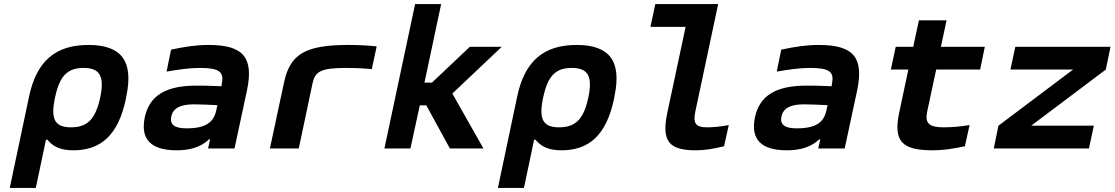

<svg xmlns="http://www.w3.org/2000/svg" viewBox="-20 -730 5480 944"><path d="M599 -244 601 -256C638 -431 576 -509 415 -509C254 -509 160 -431 123 -256L28 194H156L206 -43H213C235 -17 266 9 340 9C475 9 561 -64 599 -244ZM250 -248 251 -252C273 -357 312 -396 391 -396C469 -396 495 -358 473 -252L472 -248C449 -142 408 -104 329 -104C250 -104 228 -143 250 -248Z M1006 -509C945 -509 893 -501 821 -486L799 -378C862 -389 915 -396 963 -396C1059 -396 1083 -377 1070 -316L1069 -306C1011 -309 968 -309 945 -309C795 -309 715 -260 692 -154C669 -44 723 9 849 9C913 9 967 -6 1008 -45H1013L1003 0H1133L1194 -284C1228 -445 1179 -509 1006 -509ZM822 -157C831 -198 866 -217 933 -217C960 -217 1007 -215 1049 -213L1043 -186C1030 -128 991 -99 897 -99C838 -99 814 -117 822 -157Z M1682 -396C1712 -396 1765 -395 1808 -390L1832 -502C1787 -507 1740 -509 1692 -509C1476 -509 1405 -461 1376 -322L1307 0H1449L1517 -322C1530 -379 1558 -396 1682 -396Z M2021 -710 1870 0H1998L2044 -212H2076L2192 0H2357L2204 -270L2447 -500H2290L2104 -324H2067L2149 -710Z M2999 -244 3001 -256C3038 -431 2976 -509 2815 -509C2654 -509 2560 -431 2523 -256L2428 194H2556L2606 -43H2613C2635 -17 2666 9 2740 9C2875 9 2961 -64 2999 -244ZM2650 -248 2651 -252C2673 -357 2712 -396 2791 -396C2869 -396 2895 -358 2873 -252L2872 -248C2849 -142 2808 -104 2729 -104C2650 -104 2628 -143 2650 -248Z M3454 -104C3401 -104 3386 -124 3399 -183L3511 -710H3202L3178 -598H3351L3261 -176C3231 -34 3270 9 3402 9C3445 9 3487 2 3540 -11L3563 -115C3520 -107 3488 -104 3454 -104Z M4006 -509C3945 -509 3893 -501 3821 -486L3799 -378C3862 -389 3915 -396 3963 -396C4059 -396 4083 -377 4070 -316L4069 -306C4011 -309 3968 -309 3945 -309C3795 -309 3715 -260 3692 -154C3669 -44 3723 9 3849 9C3913 9 3967 -6 4008 -45H4013L4003 0H4133L4194 -284C4228 -445 4179 -509 4006 -509ZM3822 -157C3831 -198 3866 -217 3933 -217C3960 -217 4007 -215 4049 -213L4043 -186C4030 -128 3991 -99 3897 -99C3838 -99 3814 -117 3822 -157Z M4618 -104C4548 -104 4526 -124 4539 -183L4583 -388H4799L4822 -500H4606L4634 -630H4498L4470 -500H4384L4360 -388H4446L4401 -176C4371 -34 4416 9 4566 9C4616 9 4663 2 4724 -11L4747 -115C4696 -107 4658 -104 4618 -104Z M4972 -500 4948 -388H5256L4889 -112L4866 0H5334L5358 -112H5050L5417 -388L5440 -500Z"/></svg>

Font: LT Wave Mono Bold
Style: Italic
Weight: 700
Designer: Daniel Lyons
Version: Version 2.5 (Glyphs App)